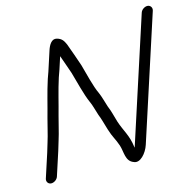

<svg xmlns="http://www.w3.org/2000/svg" viewBox="-79 -751 822 855"><g transform="rotate(-10 332.0 -324.0)"><path d="M114.3 3 140.2 -109C143.4 -123 146.7 -138.7 150 -156C158 -190.5 162.2 -228.9 168.7 -263C179.2 -318.2 186.6 -375 199.5 -431C202.9 -443 205.8 -454 208.1 -464L221.7 -523C231.5 -500.5 251.4 -458.8 258.8 -441C275.3 -398.6 295.8 -336.9 316.3 -300C326.8 -282.6 335.1 -255.9 343.7 -237C357.3 -209.9 359.8 -198.9 373.3 -166C389.3 -126.4 399.9 -118.7 414.6 -85C427.8 -54.7 425.1 -11.9 462.5 -2C491.1 9.2 520.2 -31.4 528.7 -68L663.3 -651C666.3 -664.2 657.3 -676 644.1 -676C630.9 -676 616.3 -664.2 613.3 -651L477.8 -64L476.7 -68C465 -122.8 441.6 -145.7 421.6 -193C408.5 -225.8 405.4 -239 391.4 -266C382.9 -285.5 373.4 -313.1 363.4 -331C342.9 -365 323.3 -427 307.8 -467C299.4 -487.7 270.3 -549.6 261.4 -569C251.8 -585.8 244.4 -598.1 220.6 -602.5C197 -606.8 185 -580.6 179.6 -557L158.1 -464C156 -454.7 153.2 -444.3 150 -433C136.4 -374.4 129.1 -318.2 118 -260C112 -228.3 107.6 -189 99.8 -155C96.4 -137.7 93.2 -122.3 90.2 -109L64.3 3C61.3 16.2 70.3 28 83.5 28C96.7 28 111.3 16.2 114.3 3Z"/></g></svg>

Font: HoneyBee
Style: BookIt
Weight: 300
Foundry: Cannot Into Space Fonts
Version: Version 0.89